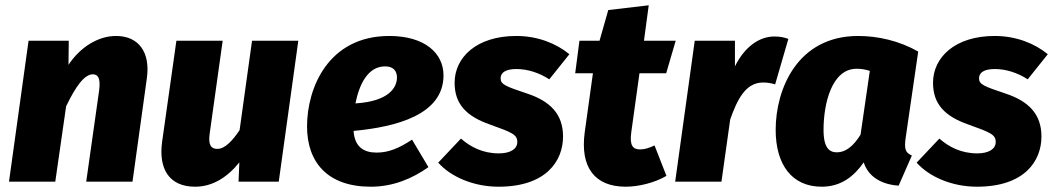

<svg xmlns="http://www.w3.org/2000/svg" viewBox="-20 -687 3985 726"><path d="M419 -551C350 -551 283 -508 239 -442L240 -533H88L14 0H189L230 -285C266 -360 299 -406 331 -406C349 -406 361 -394 355 -346L306 0H481L535 -389C550 -491 503 -551 419 -551Z M718 19C784 19 840 -17 885 -73L882 0H1034L1108 -533H933L886 -195C860 -156 831 -124 802 -124C780 -124 766 -136 773 -183L822 -533H647L593 -151C579 -49 619 19 718 19Z M1657 -402C1657 -486 1586 -551 1452 -551C1221 -551 1141 -354 1141 -209C1141 -74 1218 19 1382 19C1468 19 1541 -13 1600 -55L1538 -159C1488 -126 1449 -110 1404 -110C1357 -110 1321 -130 1317 -192C1478 -207 1657 -253 1657 -402ZM1324 -296C1338 -366 1370 -436 1436 -436C1470 -436 1481 -416 1481 -394C1481 -357 1452 -304 1324 -296Z M1932 -551C1782 -551 1699 -470 1699 -374C1699 -293 1744 -247 1833 -216C1917 -186 1936 -178 1936 -150C1936 -123 1909 -107 1866 -107C1805 -107 1758 -132 1723 -163L1637 -72C1684 -19 1770 19 1865 19C2045 19 2109 -78 2109 -171C2109 -255 2061 -304 1974 -333C1890 -361 1873 -368 1873 -391C1873 -412 1891 -426 1933 -426C1974 -426 2019 -412 2057 -387L2133 -482C2083 -523 2013 -551 1932 -551Z M2400 -122C2373 -122 2360 -137 2367 -187L2398 -410H2499L2535 -533H2415L2433 -667L2280 -649L2247 -533H2171L2155 -410H2222L2191 -187C2173 -54 2229 19 2346 19C2393 19 2454 5 2500 -22L2455 -137C2435 -128 2419 -122 2400 -122Z M2908 -549C2850 -549 2795 -509 2759 -436V-533H2607L2533 0H2708L2741 -235C2768 -312 2800 -375 2865 -375C2882 -375 2894 -373 2911 -368L2961 -540C2944 -546 2929 -549 2908 -549Z M3225 -551C2995 -551 2913 -350 2913 -196C2913 -65 2974 19 3087 19C3160 19 3209 -20 3246 -73C3264 -16 3317 11 3378 15L3428 -99C3401 -110 3400 -128 3404 -162L3452 -492C3380 -533 3299 -551 3225 -551ZM3219 -427C3239 -427 3252 -424 3269 -419L3234 -178C3207 -134 3177 -111 3145 -111C3117 -111 3094 -126 3094 -196C3094 -295 3125 -427 3219 -427Z M3741 -551C3591 -551 3508 -470 3508 -374C3508 -293 3553 -247 3642 -216C3726 -186 3745 -178 3745 -150C3745 -123 3718 -107 3675 -107C3614 -107 3567 -132 3532 -163L3446 -72C3493 -19 3579 19 3674 19C3854 19 3918 -78 3918 -171C3918 -255 3870 -304 3783 -333C3699 -361 3682 -368 3682 -391C3682 -412 3700 -426 3742 -426C3783 -426 3828 -412 3866 -387L3942 -482C3892 -523 3822 -551 3741 -551Z"/></svg>

Font: Fira Sans ExtraBold
Style: Italic
Weight: 800
Italic angle: -8°
Designer: bBox Type GmbH & Carrois Corporate GbR & Edenspiekermann AG
Foundry: bBox Type GmbH & Carrois Corporate GbR & Edenspiekermann AG
Version: Version 4.301;PS 004.301;hotconv 1.0.88;makeotf.lib2.5.64775